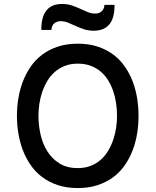

<svg xmlns="http://www.w3.org/2000/svg" viewBox="-20 -931 780 963"><path d="M370.1 12.2Q314 12.2 269.5 -2.7Q225.1 -17.6 191.2 -43.2Q157.2 -68.8 133.3 -103.8Q109.4 -138.7 94.2 -179Q79.1 -219.2 72 -262.9Q64.9 -306.6 64.9 -350.1Q64.9 -393.1 72 -436.8Q79.1 -480.5 94.2 -520.8Q109.4 -561 133.3 -595.9Q157.2 -630.9 191.2 -656.5Q225.1 -682.1 269.5 -697Q314 -711.9 370.1 -711.9Q426.3 -711.9 470.7 -697Q515.1 -682.1 549.1 -656.5Q583 -630.9 606.9 -595.9Q630.9 -561 646 -520.8Q661.1 -480.5 668 -436.8Q674.8 -393.1 674.8 -350.1Q674.8 -306.6 668 -262.9Q661.1 -219.2 646 -179Q630.9 -138.7 606.9 -103.8Q583 -68.8 549.1 -43.2Q515.1 -17.6 470.7 -2.7Q426.3 12.2 370.1 12.2ZM370.1 -87.9Q406.7 -87.9 435.5 -99.4Q464.4 -110.8 486.1 -130.4Q507.8 -149.9 523.2 -176Q538.6 -202.1 548.3 -231.2Q558.1 -260.3 562.5 -290.8Q566.9 -321.3 566.9 -350.1Q566.9 -380.4 562.5 -411.9Q558.1 -443.4 548.3 -472.4Q538.6 -501.5 523.2 -526.9Q507.8 -552.2 486.1 -571Q464.4 -589.8 435.5 -600.8Q406.7 -611.8 370.1 -611.8Q333.5 -611.8 304.7 -600.3Q275.9 -588.9 253.9 -569.3Q231.9 -549.8 216.6 -523.7Q201.2 -497.6 191.4 -468.5Q181.6 -439.5 177.2 -408.9Q172.9 -378.4 172.9 -350.1Q172.9 -304.2 183.1 -257.6Q193.4 -210.9 216.8 -173.1Q240.2 -135.3 277.8 -111.6Q315.4 -87.9 370.1 -87.9ZM449.7 -776.9Q423.3 -776.9 401.1 -784.4Q378.9 -792 359.4 -800.8Q339.8 -809.6 321.8 -817.1Q303.7 -824.7 284.7 -824.7Q266.1 -824.7 252.7 -814.2Q239.3 -803.7 237.8 -780.8H187Q187 -810.5 192.6 -834.7Q198.2 -858.9 210.9 -876Q223.6 -893.1 243.4 -902.1Q263.2 -911.1 292 -911.1Q318.4 -911.1 340.6 -903.6Q362.8 -896 382.3 -887Q401.9 -877.9 419.9 -870.4Q438 -862.8 457 -862.8Q475.6 -862.8 489 -873.5Q502.4 -884.3 503.9 -906.7H554.7Q554.7 -877 549.1 -852.8Q543.5 -828.6 530.8 -811.8Q518.1 -794.9 498 -785.9Q478 -776.9 449.7 -776.9Z"/></svg>

Font: Overpass
Style: Regular
Weight: 400
Designer: Delve Withrington
Foundry: Delve Fonts
Version: Version 1.001